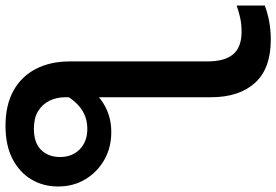

<svg xmlns="http://www.w3.org/2000/svg" viewBox="-188 -651 1003 697"><g transform="rotate(-90 313.5 -302.5)"><path d="M547 73Q575 73 599 67.5Q623 62 642 55V157Q617 167 585 173Q553 179 518 179Q413 179 361 121.5Q309 64 309 -38V-567Q309 -599 296 -625Q283 -651 258 -666Q233 -681 195 -681Q143 -681 117.5 -654.5Q92 -628 92 -586Q92 -542 120 -514.5Q148 -487 194 -487Q241 -487 275 -515.5Q309 -544 328 -591L382 -550Q352 -477 301 -438.5Q250 -400 183 -400Q126 -400 81.5 -425.5Q37 -451 11 -494.5Q-15 -538 -15 -593Q-15 -647 10.5 -690Q36 -733 85 -758.5Q134 -784 205 -784Q281 -784 333 -755Q385 -726 412 -673.5Q439 -621 439 -551V-52Q439 12 465 42.5Q491 73 547 73Z"/></g></svg>

Font: Bounded
Style: Regular
Weight: 400
Designer: Vlad Churkin
Version: Version 1.0